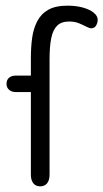

<svg xmlns="http://www.w3.org/2000/svg" viewBox="-20 -649 365 678"><path d="M89 -382H35Q21 -382 12 -374.5Q3 -367 3 -353Q3 -340 12 -332Q21 -324 35 -324H89V-32Q89 -13 97.5 -2Q106 9 122 9Q138 9 146.5 -2Q155 -13 155 -32V-440Q155 -485 161 -514.5Q167 -544 182 -558.5Q197 -573 224 -573Q244 -573 258.5 -567Q273 -561 283.5 -555.5Q294 -550 301 -549Q314 -549 319.5 -559Q325 -569 325 -579Q325 -593 310.5 -604.5Q296 -616 272 -622.5Q248 -629 219 -629Q176 -629 150.5 -614.5Q125 -600 111.5 -574Q98 -548 93.5 -515Q89 -482 89 -444Z"/></svg>

Font: Beiruti
Style: Regular
Weight: 400
Version: Version 1.00